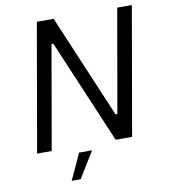

<svg xmlns="http://www.w3.org/2000/svg" viewBox="-94 -779 910 1035"><g transform="rotate(-10 361.0 -261.5)"><path d="M178 -700H270L509 -135H519L618 -700H698L576 0H486L245 -568H235L136 0H56ZM280 34H351L263 177H214Z"/></g></svg>

Font: Fixel Italic Variable 20240409 Display Thin
Style: Italic
Weight: 100
Italic angle: -10°
Designer: AlfaBravo + MacPaw
Foundry: Kyrylo Tkachov, Marchela Mozhyna, Serhii Makarenko, Maria Weinstein, Zakhar Kryvoshyya
Version: Version 1.211;Glyphs 3.2 (3225)